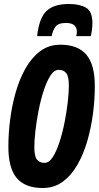

<svg xmlns="http://www.w3.org/2000/svg" viewBox="-20 -933 495 962"><path d="M194 9Q105 9 63 -42Q21 -93 22 -202Q22 -265 31 -335Q40 -405 59 -471.5Q78 -538 108.5 -591.5Q139 -645 182 -677Q225 -709 283 -709Q371 -709 413.5 -658Q456 -607 455 -498Q455 -435 446 -365Q437 -295 418 -228.5Q399 -162 368.5 -108.5Q338 -55 295 -23Q252 9 194 9ZM203 -117Q226 -117 244.5 -146Q263 -175 278 -221Q293 -267 303.5 -320Q314 -373 319.5 -421.5Q325 -470 325 -504Q325 -550 312 -566.5Q299 -583 274 -583Q251 -583 232.5 -554Q214 -525 199 -479Q184 -433 173.5 -380Q163 -327 157.5 -278.5Q152 -230 152 -196Q152 -150 165 -133.5Q178 -117 203 -117ZM325 -913Q379 -913 411 -894.5Q443 -876 443 -818Q443 -788 435 -752H362Q364 -759 364.5 -764Q365 -769 365 -775Q365 -795 352 -806.5Q339 -818 310 -818Q272 -818 258 -799Q244 -780 239 -752H166Q176 -843 213 -878Q250 -913 325 -913Z"/></svg>

Font: Georama Condensed
Style: Bold Italic
Weight: 700
Width: 3
Italic angle: -9°
Designer: Jean-Baptiste Levee
Foundry: Production Type
Version: Version 1.000